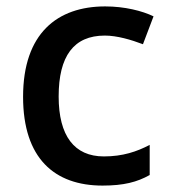

<svg xmlns="http://www.w3.org/2000/svg" viewBox="-20 -569 531 599"><path d="M300 10C366 10 408 -1 447 -23V-117C407 -96 363 -81 304 -81C212 -81 163 -145 163 -268C163 -394 210 -458 307 -458C345 -458 389 -445 426 -431L459 -518C424 -535 369 -549 308 -549C159 -549 52 -465 52 -267C52 -75 150 10 300 10Z"/></svg>

Font: Noto Sans Balinese Medium
Style: Regular
Weight: 500
Designer: Aditya Bayu, David Williams
Foundry: David Williams
Version: Version 2.005